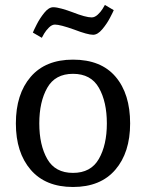

<svg xmlns="http://www.w3.org/2000/svg" viewBox="-20 -743 588 773"><path d="M273.9 9.8Q163.1 9.8 103.5 -59.6Q43.9 -128.9 43.9 -246.1Q43.9 -364.3 103.5 -433.6Q163.1 -502.9 273.9 -502.9Q386.7 -502.9 445.3 -434.1Q503.9 -365.2 503.9 -246.1Q503.9 -128.9 444.3 -59.6Q384.8 9.8 273.9 9.8ZM273.9 -445.8Q202.1 -445.8 170.2 -389.4Q138.2 -333 138.2 -246.1Q138.2 -159.2 170.2 -103Q202.1 -46.9 273.9 -46.9Q345.7 -46.9 377.9 -103Q410.2 -159.2 410.2 -246.1Q410.2 -333 378.2 -389.4Q346.2 -445.8 273.9 -445.8ZM355 -603Q333 -603 278.3 -624Q222.2 -644 201.2 -644Q189 -644 177 -632.1Q165 -620.1 157.7 -607.7Q150.4 -595.2 148.4 -590.8L112.3 -611.8Q115.2 -619.6 127.7 -644.3Q140.1 -668.9 158.2 -691.4Q176.3 -713.9 194.3 -713.9Q207.5 -713.9 228.8 -708Q250 -702.1 272 -693.8Q325.2 -672.9 349.1 -672.9Q361.3 -672.9 373.3 -683.8Q385.3 -694.8 392.8 -707Q400.4 -719.2 402.3 -723.1L438 -702.1Q435.1 -694.8 422.6 -670.9Q410.2 -647 391.6 -625Q373 -603 355 -603Z"/></svg>

Font: Sura
Style: Regular
Weight: 400
Designer: Carolina Giovagnoli
Foundry: Huerta Tipografica
Version: Version 1.003;PS 001.002;hotconv 1.0.70;makeotf.lib2.5.58329